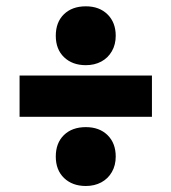

<svg xmlns="http://www.w3.org/2000/svg" viewBox="-20 -692 556 623"><path d="M161 -576Q161 -620 187.5 -645.8Q214 -671.5 258.5 -671.5Q302.5 -671.5 329 -645.2Q355.5 -619 355.5 -576Q355.5 -547.5 343 -525.8Q330.5 -504 308.5 -492.2Q286.5 -480.5 258.5 -480.5Q215 -480.5 188 -506.2Q161 -532 161 -576ZM43.5 -313V-447H473V-313ZM161 -184Q161 -228 187.5 -253.8Q214 -279.5 258.5 -279.5Q302.5 -279.5 329 -253.5Q355.5 -227.5 355.5 -184Q355.5 -155.5 343 -133.8Q330.5 -112 308.5 -100.2Q286.5 -88.5 258.5 -88.5Q215 -88.5 188 -114.2Q161 -140 161 -184Z"/></svg>

Font: Encode Sans Condensed ExtraBold
Style: Regular
Weight: 800
Width: 3
Designer: Multiple Designers
Foundry: Impallari Type
Version: Version 2.000